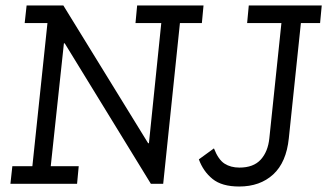

<svg xmlns="http://www.w3.org/2000/svg" viewBox="-20 -670 1193 700"><path d="M25 -64H98L153 -586H70L77 -650H211L520 -148H523L568 -586H474L480 -650H722L716 -586H636L575 0H530L216 -512H213L165 -64H267L261 0H18ZM887 -650H1153L1147 -586H1077L1033 -166Q1024 -78 976 -34Q928 10 852 10Q789 10 755 -17.5Q721 -45 705 -89L760 -129Q776 -88 798.5 -73.5Q821 -59 853 -59Q904 -59 930.5 -88Q957 -117 962 -166L1006 -586H881Z"/></svg>

Font: Zilla Slab Regular
Style: Italic
Weight: 400
Italic angle: -6°
Designer: Typotheque.com
Foundry: Typotheque type foundry
Version: Version 1.1; 2017; ttfautohint (v1.6)